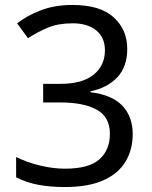

<svg xmlns="http://www.w3.org/2000/svg" viewBox="-20 -744 612 774"><path d="M493 -547Q493 -475 453 -432.5Q413 -390 345 -376V-372Q431 -362 473 -318Q515 -274 515 -203Q515 -141 486 -92.5Q457 -44 396.5 -17Q336 10 241 10Q185 10 137 1.5Q89 -7 45 -29V-111Q90 -89 142 -76.5Q194 -64 242 -64Q338 -64 380.5 -101.5Q423 -139 423 -205Q423 -272 370.5 -301.5Q318 -331 223 -331H154V-406H224Q312 -406 357.5 -443Q403 -480 403 -541Q403 -593 368 -621.5Q333 -650 273 -650Q215 -650 174 -633Q133 -616 93 -590L49 -650Q87 -680 143.5 -702Q200 -724 272 -724Q384 -724 438.5 -674Q493 -624 493 -547Z"/></svg>

Font: Noto Sans Pau Cin Hau
Style: Regular
Weight: 400
Designer: Monotype Design Team
Foundry: Monotype Imaging Inc.
Version: Version 2.002; ttfautohint (v1.8.4.7-5d5b)